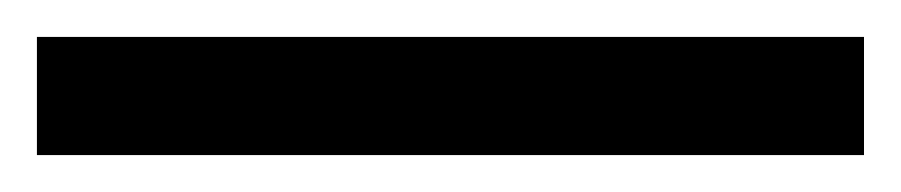

<svg xmlns="http://www.w3.org/2000/svg" viewBox="-22 70 488 104"><path d="M446 154H-2V90H446Z"/></svg>

Font: Noto Sans Linear A
Style: Regular
Weight: 400
Designer: Monotype Design Team
Foundry: Monotype Imaging Inc.
Version: Version 2.002; ttfautohint (v1.8.4.7-5d5b)